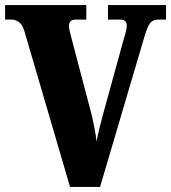

<svg xmlns="http://www.w3.org/2000/svg" viewBox="-20 -734 672 754"><path d="M76 -611Q68 -638 54 -647.5Q40 -657 27 -657H0V-714H319V-657H277Q251 -657 251 -632Q251 -621 255 -606.5Q259 -592 262 -579L340 -283Q344 -266 350.5 -233.5Q357 -201 359 -178Q363 -200 370 -228Q377 -256 383 -279L463 -570Q469 -590 473.5 -606.5Q478 -623 478 -634Q478 -643 472.5 -650Q467 -657 455 -657H404V-714H632V-657H601Q581 -657 570 -644Q559 -631 546 -586L373 0H255Z"/></svg>

Font: Noto Serif Condensed Black
Style: Regular
Weight: 900
Width: 3
Designer: Monotype Design Team
Foundry: Monotype Imaging Inc.
Version: Version 2.015; ttfautohint (v1.8.4.7-5d5b)